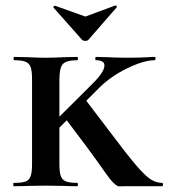

<svg xmlns="http://www.w3.org/2000/svg" viewBox="-20 -674 610 695"><path d="M30 -12Q59 -12 72.5 -17Q86 -22 91 -36.5Q96 -51 96 -81V-387Q96 -417 91 -431Q86 -445 72.5 -450.5Q59 -456 32 -456Q29 -456 29 -462Q29 -468 32 -468L80 -467Q120 -465 145 -465Q172 -465 212 -467L260 -468Q262 -468 262 -462Q262 -456 260 -456Q220 -456 207.5 -442Q195 -428 195 -385V-81Q195 -51 200 -37Q205 -23 218.5 -17.5Q232 -12 260 -12Q262 -12 262 -6Q262 0 260 0Q229 0 212 -1L145 -2L80 -1Q62 0 30 0Q28 0 28 -6Q28 -12 30 -12ZM292 -145 216 -246 288 -315 377 -198Q440 -114 472.5 -76Q505 -38 525 -25Q545 -12 567 -12Q570 -12 570 -6Q570 0 567 0H434Q428 0 412 0.5Q396 1 361.5 -48.5Q327 -98 292 -145ZM358 -437Q358 -456 327 -456Q325 -456 325 -462Q325 -468 327 -468L369 -467Q407 -465 440 -465Q483 -465 517 -467Q527 -468 540 -468Q543 -468 543 -462Q543 -456 540 -456Q501 -456 441 -427Q381 -398 339 -356L161 -178L127 -184L316 -372Q358 -414 358 -437ZM173 -647Q173 -649 175.5 -651.5Q178 -654 180 -653L289 -614L397 -654H398Q401 -654 402.5 -651.5Q404 -649 402 -647L300 -530Q296 -526 289 -526Q281 -526 277 -530L174 -646Q174 -646 173.5 -646.5Q173 -647 173 -647Z"/></svg>

Font: Cormorant SC
Style: Bold
Weight: 700
Designer: Christian Thalmann (Catharsis Fonts)
Foundry: Catharsis Fonts
Version: Version 4.000